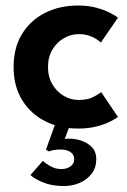

<svg xmlns="http://www.w3.org/2000/svg" viewBox="-20 -442 448 678"><path d="M257.5 -89Q290 -89 310.5 -100Q331 -111 337.5 -116.5L396.5 -29Q389.5 -23.5 370.5 -13.5Q351.5 -3.5 322.2 4.2Q293 12 255.5 12Q190.5 12 139 -14.2Q87.5 -40.5 57.8 -89.2Q28 -138 28 -205.5Q28 -273.5 57.8 -322Q87.5 -370.5 139 -396.5Q190.5 -422.5 255.5 -422.5Q292.5 -422.5 321.2 -414.5Q350 -406.5 369.5 -396.2Q389 -386 396.5 -379.5L336 -291.5Q332.5 -295.5 322.5 -302.5Q312.5 -309.5 296.2 -315.5Q280 -321.5 257.5 -321.5Q230 -321.5 205.2 -307Q180.5 -292.5 165 -266.5Q149.5 -240.5 149.5 -205.5Q149.5 -170.5 165 -144.2Q180.5 -118 205.2 -103.5Q230 -89 257.5 -89ZM205.5 215Q162.5 215 131.2 201.8Q100 188.5 87.5 176L131.5 126Q140.5 135 158.2 145Q176 155 196 155Q216 155 229 145.5Q242 136 242 121Q242 103 228.2 94.5Q214.5 86 195 86Q179.5 86 168.2 88.2Q157 90.5 152.5 93L142.5 86L181 -21L228.5 -4L208.5 48.5Q235 45.5 260.5 52.5Q286 59.5 303 76.2Q320 93 320 120Q320 150 303.8 171.2Q287.5 192.5 261.5 203.8Q235.5 215 205.5 215Z"/></svg>

Font: League Spartan Thin SemiBold
Style: Regular
Weight: 600
Version: Version 2.002